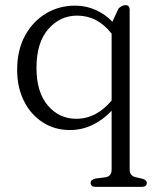

<svg xmlns="http://www.w3.org/2000/svg" viewBox="-20 -497 616 750"><path d="M354.5 233Q334 233 334 217.5Q334 205 352.5 200.5L392 195.5Q416 191.5 416 165.5V-64.5Q382.5 -28.5 340.8 -8.8Q299 11 253.5 11Q193.5 11 146.8 -19.2Q100 -49.5 73.5 -102.5Q47 -155.5 47 -224Q47 -301.5 77.8 -357.8Q108.5 -414 159.8 -444.5Q211 -475 273.5 -475Q316 -475 353.5 -458.2Q391 -441.5 419 -412L443 -464Q450 -470 456.5 -473.5Q463 -477 470 -477Q486.5 -477 486.5 -458V165.5Q486.5 190 511 195.5L535.5 201Q553.5 206 553.5 217.5Q553.5 233 533 233ZM122.5 -231.5Q122.5 -137 166.8 -85Q211 -33 278 -33Q318 -33 352.8 -51.5Q387.5 -70 416 -104.5V-365.5Q361 -436 281.5 -436Q214.5 -436 168.5 -383.2Q122.5 -330.5 122.5 -231.5Z"/></svg>

Font: Fraunces 9pt S050 Light
Style: Regular
Weight: 300
Version: Version 1.000; ttfautohint (v1.8.3)